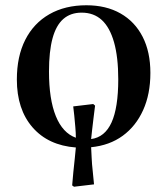

<svg xmlns="http://www.w3.org/2000/svg" viewBox="-20 -547 635 729"><path d="M261 162 254 157Q256 133 258.5 106Q261 79 264 54Q267 29 268 13Q163 5 103.5 -63.5Q44 -132 44 -245Q44 -333 76 -396Q108 -459 167.5 -493Q227 -527 308 -527Q383 -527 437.5 -496Q492 -465 521.5 -407.5Q551 -350 551 -270Q551 -190 523.5 -129Q496 -68 446 -31.5Q396 5 326 12Q327 29 328 52.5Q329 76 332 102Q335 128 337 153ZM326 -19Q378 -26 403.5 -82Q429 -138 429 -246Q429 -330 413 -386.5Q397 -443 366.5 -471Q336 -499 290 -499Q248 -499 220.5 -475Q193 -451 179.5 -401.5Q166 -352 166 -275Q166 -170 192 -106Q218 -42 268 -24Q268 -42 266 -64.5Q264 -87 262 -108Q260 -129 258 -143L334 -152L341 -146Q338 -123 335 -98Q332 -73 329.5 -51.5Q327 -30 326 -19Z"/></svg>

Font: Literata 60pt Medium
Style: Regular
Weight: 500
Designer: Latin by Veronika Burian and Jose Scaglione. Greek by Irene Vlachou. Cyrillic by Vera Evstafieva.
Foundry: TypeTogether
Version: Version 3.103;gftools[0.9.29]